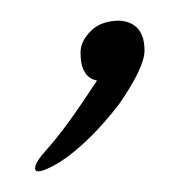

<svg xmlns="http://www.w3.org/2000/svg" viewBox="-20 -69 185 186"><path d="M17 97Q14 97 14 94Q14 88 26 75Q44 55 74 9Q58 6 58 -18Q58 -29 68 -39Q78 -49 96 -49Q120 -47 120 -20Q120 -4 96 31Q67 69 38 88Q23 97 17 97Z"/></svg>

Font: Passions Conflict
Style: Regular
Weight: 400
Designer: Robert E. Leuschke
Foundry: Robert E. Leuschke
Version: Version 1.010; ttfautohint (v1.8.3)